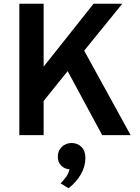

<svg xmlns="http://www.w3.org/2000/svg" viewBox="-20 -720 748 1023"><path d="M83 0V-700H212.5V-365L478.5 -700H631.5L428.5 -450L676 0H524.5L340.5 -341L212.5 -182V0ZM345 283 303 257Q319 240.5 332 222.8Q345 205 350.5 182Q325 181 306.5 162.8Q288 144.5 288 114Q288 83.5 309 62.8Q330 42 362 42Q393 42 414 62.8Q435 83.5 435 122Q435 166 411.5 207.8Q388 249.5 345 283Z"/></svg>

Font: Overpass
Style: Bold
Weight: 700
Designer: Delve Withrington, Dave Bailey, Thomas Jockin
Foundry: Delve Fonts LLC
Version: Version 4.000; ttfautohint (v1.8.3)